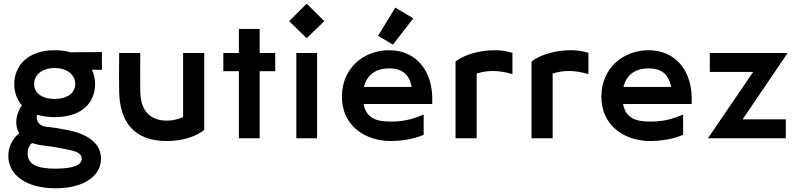

<svg xmlns="http://www.w3.org/2000/svg" viewBox="-20 -746 4305 1036"><path d="M275 -114C430 -114 493 -199 493 -292C493 -320 487 -346 476 -370L530 -369V-465L360 -464C335 -471 307 -475 275 -475C130 -475 57 -391 57 -292C57 -250 70 -210 98 -178C68 -135 55 -74 84 -27C45 3 24 51 25 98C26 197 120 270 280 270C432 270 525 204 525 110C525 26 451 -24 341 -45C300 -53 270 -58 229 -62C189 -66 172 -97 180 -127C207 -119 238 -114 275 -114ZM129 81C129 60 135 42 153 26C172 32 193 37 219 40C263 45 297 51 341 60C387 69 421 80 421 110C421 141 384 164 280 164C188 164 129 146 129 81ZM164 -293C164 -344 210 -379 275 -379C340 -379 386 -344 386 -293C386 -242 340 -212 275 -212C210 -212 164 -242 164 -293Z M1082 -45 1081 -46H1082V-460H968V-114C940 -102 911 -95 880 -95C822 -95 740 -119 737 -249C736 -302 736 -377 737 -460H623C622 -377 622 -302 623 -249C627 -96 696 15 880 15C974 15 1044 -14 1082 -45Z M1269 -590V-460H1185V-362H1269V0H1381V-362H1465V-460H1381V-590Z M1579 -460V0H1691V-460ZM1540 -632 1635 -540 1730 -632 1635 -726Z M2113 -705 2020 -553 2100 -505 2210 -647ZM1825 -225C1825 -65 1952 15 2090 15C2131 15 2208 8 2266 -19V-128C2194 -97 2143 -90 2090 -90C2018 -90 1957 -103 1942 -185H2312C2322 -363 2225 -475 2080 -475C1942 -475 1825 -378 1825 -225ZM1944 -277C1961 -347 2013 -377 2080 -377C2145 -377 2188 -349 2201 -277Z M2438 -414V0H2552V-349C2579 -358 2609 -363 2640 -363C2672 -363 2708 -357 2745 -346V-461C2708 -472 2678 -475 2650 -475C2586 -475 2496 -459 2438 -414Z M2848 -414V0H2962V-349C2989 -358 3019 -363 3050 -363C3082 -363 3118 -357 3155 -346V-461C3118 -472 3088 -475 3060 -475C2996 -475 2906 -459 2848 -414Z M3225 -225C3225 -65 3352 15 3490 15C3531 15 3608 8 3666 -19V-128C3594 -97 3543 -90 3490 -90C3418 -90 3357 -103 3342 -185H3712C3722 -363 3625 -475 3480 -475C3342 -475 3225 -378 3225 -225ZM3344 -277C3361 -347 3413 -377 3480 -377C3545 -377 3588 -349 3601 -277Z M3810 -460V-358H4044L3800 0H4220V-102H3987L4230 -460Z"/></svg>

Font: KT Kiyosuna Sans Bold
Style: Regular
Weight: 700
Designer: [Zen Kaku Gothic] Yoshimichi Ohira
Version: Version 1.010;Glyphs 3.1.2 (3151)